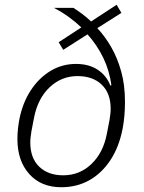

<svg xmlns="http://www.w3.org/2000/svg" viewBox="-20 -773 602 805"><path d="M489 -719 388 -655Q420 -621 446 -576Q472 -531 488 -474Q504 -417 504 -346Q504 -315 501.5 -287Q499 -259 494 -233Q479 -156 442.5 -101Q406 -46 354 -17Q302 12 237 12Q152 12 102.5 -43.5Q53 -99 53 -190Q53 -213 55.5 -235Q58 -257 62 -277Q76 -344 109.5 -395Q143 -446 191.5 -475.5Q240 -505 299 -505Q352 -505 389 -481Q426 -457 443 -414L447 -416Q439 -476 413.5 -529.5Q388 -583 347 -629L245 -564L226 -596L321 -658Q297 -681 268 -702Q239 -723 206 -740H288Q305 -729 324 -715Q343 -701 362 -683L469 -753ZM245 -38Q314 -38 363.5 -85.5Q413 -133 428 -212L439 -269Q441 -281 442.5 -293.5Q444 -306 444 -317Q444 -382 406.5 -418Q369 -454 305 -454Q238 -454 188.5 -407.5Q139 -361 123 -281L112 -224Q110 -211 108.5 -199Q107 -187 107 -176Q107 -110 144.5 -74Q182 -38 245 -38Z"/></svg>

Font: IBM Plex Sans Light
Style: Italic
Weight: 300
Italic angle: -11.31°
Designer: Mike Abbink, Paul van der Laan, Pieter van Rosmalen
Foundry: Bold Monday
Version: Version 3.201